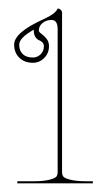

<svg xmlns="http://www.w3.org/2000/svg" viewBox="-20 -884 255 444"><path d="M58.1 -815.4Q24.4 -796.4 24.4 -780.8Q24.4 -766.6 32.7 -758.8Q41 -751 56.2 -751Q66.4 -751 74 -758.5Q81.5 -766.1 81.5 -776.9Q81.5 -782.7 77.9 -786.1Q74.2 -789.6 69.8 -791.3Q65.4 -793 61.8 -798.6Q58.1 -804.2 58.1 -813.5ZM113.3 -864.3Q117.2 -864.3 120.4 -861.3Q123.5 -858.4 123.5 -855V-486.3Q123.5 -479.5 126.5 -475.6Q129.4 -471.7 143.1 -468.3Q156.7 -464.8 181.6 -464.8H194.8V-460H20V-464.8H55.7Q80.6 -464.8 94 -468.3Q107.4 -471.7 110.4 -475.6Q113.3 -479.5 113.3 -486.3V-816.4Q113.3 -837.9 99.1 -837.9Q86.9 -837.9 78.4 -830.8Q69.8 -823.7 69.8 -813.5Q69.8 -810.1 75.7 -805.9Q81.5 -801.8 87.4 -794.7Q93.3 -787.6 93.3 -776.9Q93.3 -761.2 82.3 -750Q71.3 -738.8 56.2 -738.8Q36.6 -738.8 24.7 -750.5Q12.7 -762.2 12.7 -780.8Q12.7 -809.1 81.1 -839.8Q108.9 -852.5 113.3 -864.3Z"/></svg>

Font: ZnikomitNo24
Style: Thin
Weight: 300
Designer: gluk
Foundry: gluk
Version: Version 0.55